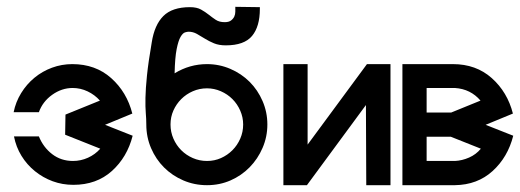

<svg xmlns="http://www.w3.org/2000/svg" viewBox="-20 -543 1525 563"><path d="M172 -207 273 -248Q258 -265 237 -275Q216 -285 193 -285Q161 -285 133 -265Q105 -245 94 -214H20Q26 -244 42 -270Q58 -296 81 -315Q104 -334 132.5 -344.5Q161 -355 192 -355Q260 -355 306 -314Q352 -273 368 -210L288 -177L369 -145Q353 -82 308 -41.5Q263 -1 195 -1Q163 -1 134.5 -11.5Q106 -22 82.5 -41Q59 -60 43 -86Q27 -112 21 -143H94Q107 -111 133 -91Q159 -71 194 -71Q217 -71 238 -80.5Q259 -90 274 -107L171 -148Z M425 -419Q433 -470 459 -496Q485 -522 537 -522Q557 -522 569.5 -515Q582 -508 592 -500Q602 -492 612.5 -485Q623 -478 639 -478Q651 -478 657.5 -483Q664 -488 667 -494.5Q670 -501 670 -509Q670 -517 670 -523L742 -522V-517Q742 -465 719 -437.5Q696 -410 642 -410Q622 -410 607.5 -416Q593 -422 581 -429.5Q569 -437 557.5 -443.5Q546 -450 533 -450Q529 -450 522.5 -448Q516 -446 509.5 -435Q503 -424 498 -399Q493 -374 492 -328Q536 -355 587 -355Q623 -355 655.5 -341Q688 -327 712 -303Q736 -279 750 -246.5Q764 -214 764 -178Q764 -142 750 -109.5Q736 -77 712 -52.5Q688 -28 656 -14Q624 0 587 0Q550 0 517.5 -14Q485 -28 461 -52Q437 -76 423 -108.5Q409 -141 409 -178Q409 -194 407.5 -211.5Q406 -229 406.5 -256Q407 -283 411 -322Q415 -361 425 -419ZM587 -284Q565 -284 545.5 -275.5Q526 -267 511.5 -252.5Q497 -238 488.5 -219Q480 -200 480 -178Q480 -156 488.5 -136.5Q497 -117 511.5 -102.5Q526 -88 545.5 -79.5Q565 -71 587 -71Q609 -71 628 -79.5Q647 -88 661.5 -102.5Q676 -117 684.5 -136.5Q693 -156 693 -178Q693 -199 684.5 -218.5Q676 -238 661.5 -252.5Q647 -267 627.5 -275.5Q608 -284 587 -284Z M1054 0 1053 -235 880 0H811V-355H882V-119L1056 -355H1125V0Z M1160 -355H1308Q1376 -355 1422 -314Q1468 -273 1484 -210L1404 -177L1485 -145Q1469 -82 1424.5 -41.5Q1380 -1 1314 0H1160ZM1302 -142H1231V-71H1314Q1335 -72 1355.5 -81Q1376 -90 1390 -107ZM1231 -213H1303L1389 -248Q1360 -282 1314 -285H1231Z"/></svg>

Font: Googee
Style: Regular
Weight: 400
Designer: Peter Wiegel
Foundry: CATFonts Peter Wiegel
Version: 1.000